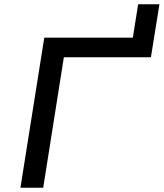

<svg xmlns="http://www.w3.org/2000/svg" viewBox="-20 -882 769 902"><path d="M76 0 188 -705H604L629 -862H729L689 -613H280L183 0Z"/></svg>

Font: Nunito Sans 7pt SemiExpanded Medium
Style: Italic
Weight: 500
Width: 6
Italic angle: -9°
Designer: Vernon Adams
Foundry: Vernon Adams
Version: Version 3.101;gftools[0.9.27]